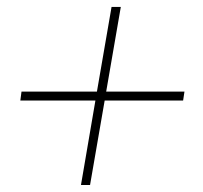

<svg xmlns="http://www.w3.org/2000/svg" viewBox="-20 -609 590 558"><path d="M288.6 -342.8H516.1L512.2 -316.9H284.2L241.7 -71.3H215.3L257.3 -316.9H39.1L42.5 -342.8H261.7L304.2 -588.9H331.1Z"/></svg>

Font: Roboto Thin
Style: Italic
Weight: 250
Italic angle: -12°
Designer: Google
Version: Version 2.134; 2016